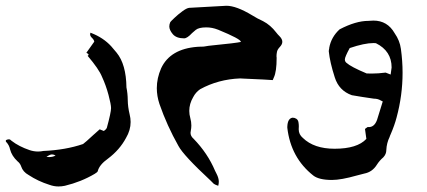

<svg xmlns="http://www.w3.org/2000/svg" viewBox="-58 -386 1505 676"><path d="M147.9 270.5Q131.8 270.5 115.7 264.6Q75.7 252 42.5 230Q22.9 219.2 16.6 200.2Q13.2 189.5 3.9 182.1Q-16.6 163.1 -22.5 140.1Q-25.4 125 -36.6 113.3Q-37.6 112.8 -37.6 109.9Q-37.6 107.9 -36.1 106.9Q-31.2 104.5 -26.4 104.5Q-22 104.5 -17.1 109.9Q8.8 129.9 46.4 142.6Q61 147.5 76.2 147.5Q85.4 147.5 94.7 145.5Q172.9 142.1 234.4 121.1Q242.7 115.2 270 89.8L293 69.3L307.6 75.2Q314.9 70.3 317.9 64.9Q333 9.8 333 -5.4Q333 -18.1 324 -52Q314.9 -85.9 301.3 -115.2Q290.5 -142.6 250.5 -189.5Q253.9 -191.4 253.9 -193.4Q253.9 -196.3 246.1 -200.2Q259.8 -220.2 273.9 -239.3Q272.9 -246.1 266.1 -252.4Q259.3 -258.8 259.3 -265.1Q259.3 -268.1 260.7 -271L262.7 -270Q305.7 -253.4 333.5 -223.1L352.5 -200.7Q386.2 -159.7 387.2 -78.1Q391.6 -57.1 391.8 -33.4Q392.1 -9.8 398.4 16.6Q401.9 30.3 401.9 43.5Q401.9 72.3 385.7 99.6Q363.3 141.6 322.3 172.4Q291.5 194.3 286.1 216.8Q285.2 220.2 275.4 226.1Q227.5 254.4 170.4 268.1Q159.2 270.5 147.9 270.5ZM115.2 167Q127.9 167 137.7 161.6Q130.9 157.7 125 157.7Q117.7 157.7 105.5 166.5Z M710.4 268.1Q699.7 264.6 694.8 261.2L683.1 249.5Q587.9 161.1 570.3 127.9Q529.8 56.2 503.4 -20Q494.1 -47.9 494.1 -75.7Q494.1 -110.8 509.3 -145.5Q541 -213.9 637.2 -221.2L647.9 -221.7H652.3Q659.7 -221.7 666.5 -223.1Q673.3 -224.6 689 -226.1Q772.9 -234.4 790 -238.3V-238.8Q790 -248.5 710.4 -281.2L709 -281.7Q689 -289.6 668.5 -289.6Q642.1 -289.6 631.3 -280.8L618.2 -269.5Q601.1 -251 590.3 -251Q563 -251 550.5 -265.6Q538.1 -280.3 538.1 -293Q538.1 -300.3 541.5 -308.1Q543.9 -311.5 556.4 -323.2Q568.8 -335 584 -346.2Q599.1 -357.4 607.9 -358.4L739.3 -365.7Q773.9 -365.7 829.1 -332.5Q848.6 -320.3 868.2 -311.5Q894.5 -297.9 914.6 -271.5Q919.4 -265.1 926.3 -258.3Q936 -248.5 936 -238.8Q936 -230 927.5 -220.9Q918.9 -211.9 917.2 -203.6Q915.5 -195.3 915.5 -188L916 -182.6Q916 -133.8 906.2 -113.3L902.3 -104L870.1 -106L796.4 -109.4Q794.4 -109.9 787.6 -109.9Q710.4 -106.9 646.5 -71.8Q630.9 -61 622.1 -43.9Q608.4 -20.5 608.4 4.4Q608.4 17.1 612.1 30Q615.7 43 615.7 55.7Q615.7 64.9 613.8 74.2Q612.8 78.1 612.8 81.5Q612.8 93.3 623.5 102.5Q673.3 153.8 699.2 215.3L704.6 226.1Q712.4 241.2 712.4 253.9Q712.4 260.3 710.4 268.1Z M1110.8 247.6Q1064.9 247.6 1044.9 231.9Q965.8 169.4 953.6 64V60.1Q954.6 30.8 972.2 28.3Q979.5 28.3 985.4 32.2Q991.2 36.1 992.7 43.7Q994.1 51.3 994.1 58.6L993.7 69.3Q993.7 87.4 1008.3 99.6Q1047.4 137.7 1120.1 137.7Q1199.7 137.7 1231.9 103L1227.1 68.4Q1228.5 66.4 1230.7 65.2Q1232.9 64 1234.6 62.5Q1236.3 61 1237.8 61L1240.2 61.5Q1260.3 61.5 1269.5 36.1L1289.6 -28.8L1282.7 -32.2Q1272.5 -38.6 1258.3 -38.6Q1213.9 -44.9 1180.7 -50.8Q1135.3 -66.9 1120.6 -113.8Q1103.5 -167 1099.6 -205.1Q1099.6 -210 1101.1 -215.3V-217.3Q1107.9 -255.4 1137.7 -282.7Q1194.8 -312.5 1238.8 -312.5L1256.8 -313.5Q1306.2 -313.5 1331.5 -269Q1349.6 -243.2 1353.5 -213.9Q1359.4 -171.4 1359.4 -129.9Q1359.4 -50.3 1338.4 27.3Q1331.5 54.2 1317.4 86.9Q1314 94.2 1314 95.7Q1303.2 117.7 1302.2 142.1Q1302.2 156.7 1291.5 168Q1278.3 179.2 1269 193.8Q1252.9 219.7 1224.6 225.1L1198.2 231.9Q1143.1 247.6 1110.8 247.6ZM1317.4 -123.5 1320.8 -148.4Q1320.8 -206.5 1265.6 -233.9L1257.3 -234.4Q1225.1 -234.4 1173.3 -216.8Q1156.2 -185.5 1156.2 -176.8Q1156.2 -169.4 1161.6 -165Q1177.7 -150.4 1232.9 -127.4L1250.5 -127Q1273.4 -127 1299.8 -130.4Z"/></svg>

Font: Kurland
Style: Regular
Weight: 400
Designer: GGBot
Version: 0.22